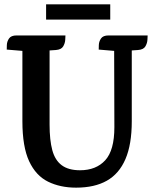

<svg xmlns="http://www.w3.org/2000/svg" viewBox="-20 -848 709 883"><path d="M479 -685H659Q659 -680 658 -664.5Q657 -649 648.5 -634.5Q640 -620 615 -618L586 -616V-290Q586 -184 557 -116.5Q528 -49 471.5 -17Q415 15 330 15Q257 15 201 -12.5Q145 -40 114 -106.5Q83 -173 83 -291V-614L11 -620Q11 -625 11.5 -641Q12 -657 21.5 -671Q31 -685 56 -685H281Q281 -680 280 -664.5Q279 -649 270.5 -634.5Q262 -620 237 -618L208 -616V-275Q208 -204 220.5 -157.5Q233 -111 264 -88Q295 -65 348 -65Q422 -65 464 -111Q506 -157 506 -263L505 -614L434 -620Q434 -625 434.5 -641Q435 -657 444.5 -671Q454 -685 479 -685ZM192 -828H487V-758H192Z"/></svg>

Font: Karma Variable Light
Style: Regular
Weight: 300
Designer: Joana Correia
Foundry: Indian Type Foundry
Version: Version 3.000